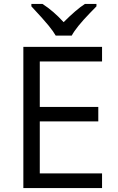

<svg xmlns="http://www.w3.org/2000/svg" viewBox="-20 -951 596 971"><path d="M138.7 -931.2H194.8C231.9 -907.2 267.6 -876.5 301.8 -838.9C344.2 -881.3 379.9 -912.1 409.7 -931.2H467.8V-918.9L435.5 -885.7C388.7 -837.4 357.9 -799.3 342.8 -771H261.7C254.4 -784.2 242.2 -801.3 225.6 -821.8C209 -842.3 180.2 -874.5 138.7 -918.9ZM181.2 -74.2H496.1V0H98.1V-713.9H496.1V-640.1H181.2V-410.2H477.1V-336.9H181.2Z"/></svg>

Font: OpenSansEmoji
Style: Regular
Weight: 400
Foundry: MorbZ
Version: Version 1.000;PS 001.000;hotconv 1.0.70;makeotf.lib2.5.58329